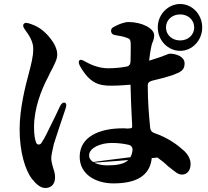

<svg xmlns="http://www.w3.org/2000/svg" viewBox="-20 -872 1040 959"><path d="M768 -735C768 -669 820 -618 880 -618C939 -618 990 -669 990 -735C990 -801 939 -852 880 -852C820 -852 768 -801 768 -735ZM78 -226C78 -115 105 -23 140 22C162 50 184 67 206 67C236 67 255 48 255 13C255 -2 251 -18 246 -31C241 -50 236 -66 236 -82C236 -97 241 -116 249 -153C259 -184 288 -273 308 -331C313 -346 312 -356 304 -359C296 -362 287 -356 280 -342C273 -328 264 -309 255 -289L243 -265C222 -221 202 -180 187 -158C180 -147 166 -148 161 -158C154 -176 150 -199 150 -237C150 -329 185 -421 220 -487C225 -497 228 -504 233 -514L243 -532C245 -536 246 -540 248 -543C258 -564 266 -580 266 -599C266 -654 208 -711 181 -729C161 -742 145 -749 125 -755C111 -760 103 -758 98 -752C94 -746 95 -737 104 -725C128 -693 147 -661 146 -627C146 -589 136 -552 123 -502C107 -443 78 -330 78 -226ZM379 -543C429 -454 476 -444 536 -444C559 -444 582 -445 606 -447C623 -449 632 -449 632 -448C633 -390 636 -324 639 -266C640 -259 640 -252 640 -245C640 -242 640 -240 640 -237C640 -232 631 -230 615 -230C607 -231 600 -231 592 -231C478 -231 378 -190 378 -89C378 -1 458 44 547 44C665 44 725 3 737 -74C740 -92 729 -100 711 -97C586 -79 118 -29 767 -85L768 -84C786 -71 804 -57 819 -42C854 -15 868 0 889 0C913 0 932 -19 932 -53C932 -78 918 -102 898 -120C866 -149 819 -184 752 -207C739 -211 731 -220 730 -234C724 -295 718 -366 718 -446C718 -458 725 -465 740 -469C784 -479 819 -489 840 -496C882 -512 902 -520 902 -555C902 -589 861 -604 827 -604C825 -604 820 -602 807 -597C794 -591 767 -582 725 -569C725 -569 726 -582 729 -602C730 -610 732 -619 733 -626C736 -644 739 -655 744 -665C744 -666 744 -667 745 -668C745 -670 748 -674 749 -685C750 -688 750 -692 750 -696C750 -731 687 -762 622 -762C602 -762 575 -752 551 -739C538 -733 533 -725 535 -714C537 -703 544 -698 559 -696C577 -693 595 -690 608 -685C628 -679 633 -676 633 -647C633 -630 633 -600 632 -566C632 -551 625 -541 610 -539C583 -534 553 -531 520 -531C482 -531 443 -543 403 -566C390 -574 381 -575 377 -571C372 -566 372 -557 379 -543ZM425 -96C425 -133 481 -158 538 -158C567 -158 595 -155 621 -149C636 -146 643 -136 642 -121C635 -71 607 -46 517 -46C468 -46 425 -63 425 -96ZM809 -735C809 -771 838 -800 880 -800C921 -800 950 -771 950 -735C950 -699 921 -670 880 -670C838 -670 809 -699 809 -735Z"/></svg>

Font: 寒蝉锦书宋Pro Soft
Style: Regular
Weight: 700
Designer: 寒蝉锦书宋{Warren} 思源宋体{Ryoko NISHIZUKA 西塚涼子 (kana & ideographs); Frank Grießhammer (Latin, Greek & Cyrillic); Wenlong ZHANG 
Foundry: Adobe & ChillType
Version: Version 2.000;Glyphs 3.1.1 (3135)